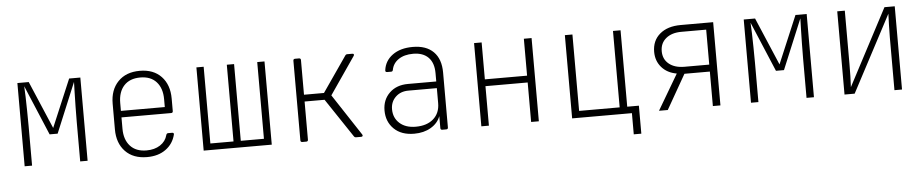

<svg xmlns="http://www.w3.org/2000/svg" viewBox="-41 -842 6082 1264"><g transform="rotate(-5 3000.0 -210.0)"><path d="M92 0V-550H167L301 -235L434 -550H508V0H459V-260Q459 -311 460 -361.5Q461 -412 462 -455Q463 -498 464 -525L327 -195H274L135 -525Q137 -498 138 -455Q139 -412 140 -361.5Q141 -311 141 -260V0Z M901 10Q809 10 757 -44.5Q705 -99 705 -190V-360Q705 -451 757.5 -505.5Q810 -560 901 -560Q992 -560 1043.5 -505.5Q1095 -451 1095 -360V-277Q1095 -265 1083 -265H755V-190Q755 -118 793 -76Q831 -34 901 -34Q954 -34 991 -58Q1028 -82 1039 -124Q1042 -135 1052 -135H1078Q1091 -135 1089 -123Q1074 -62 1024.5 -26Q975 10 901 10ZM755 -308H1045V-360Q1045 -432 1007.5 -474Q970 -516 901 -516Q831 -516 793 -474.5Q755 -433 755 -360Z M1275 0V-550H1323V-43H1476V-550H1524V-43H1677V-550H1725V0Z M1927 0Q1915 0 1915 -12V-538Q1915 -550 1927 -550H1953Q1965 -550 1965 -538V-309H2097L2258 -542Q2263 -550 2272 -550H2305Q2313 -550 2315 -545.5Q2317 -541 2313 -535L2144 -289L2324 -15Q2328 -9 2325.5 -4.5Q2323 0 2316 0H2282Q2273 0 2268 -8L2097 -264H1965V-12Q1965 0 1953 0Z M2666 10Q2581 10 2532.5 -37.5Q2484 -85 2484 -159Q2484 -230 2530.5 -275Q2577 -320 2653 -320H2840V-375Q2840 -443 2804.5 -479Q2769 -515 2704 -515Q2645 -515 2607.5 -489.5Q2570 -464 2562 -421Q2560 -410 2550 -410H2524Q2510 -410 2512 -423Q2520 -485 2571.5 -522.5Q2623 -560 2705 -560Q2794 -560 2842 -512Q2890 -464 2890 -375V-12Q2890 0 2878 0H2852Q2840 0 2840 -12V-91Q2823 -45 2776.5 -17.5Q2730 10 2666 10ZM2680 -35Q2754 -35 2797 -73Q2840 -111 2840 -177V-276H2652Q2600 -276 2567 -244Q2534 -212 2534 -163Q2534 -106 2573.5 -70.5Q2613 -35 2680 -35Z M3110 0V-550H3160V-306H3439V-550H3490V0H3439V-261H3160V0Z M4105 140V0H3710V-550H3760V-45H4028V-550H4078V-45H4155V140Z M4284 0 4422 -234Q4359 -245 4322.5 -287Q4286 -329 4286 -389Q4286 -463 4337 -506.5Q4388 -550 4476 -550H4690V0H4640V-228H4472L4342 0ZM4476 -274H4640V-505H4476Q4412 -505 4374 -473.5Q4336 -442 4336 -389Q4336 -336 4374 -305Q4412 -274 4476 -274Z M4892 0V-550H4967L5101 -235L5234 -550H5308V0H5259V-260Q5259 -311 5260 -361.5Q5261 -412 5262 -455Q5263 -498 5264 -525L5127 -195H5074L4935 -525Q4937 -498 4938 -455Q4939 -412 4940 -361.5Q4941 -311 4941 -260V0Z M5510 0V-550H5560V-200Q5560 -162 5559 -117.5Q5558 -73 5556 -45L5822 -550H5890V0H5840V-350Q5840 -388 5841.5 -432.5Q5843 -477 5844 -505L5577 0Z"/></g></svg>

Font: Pitagon Sans Mono Thin
Style: Regular
Weight: 100
Monospace: yes
Designer: Travis Tran
Foundry: Pitagon
Version: Version 1.001; ttfautohint (v1.8.4.7-5d5b);gftools[0.9.26]